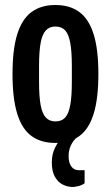

<svg xmlns="http://www.w3.org/2000/svg" viewBox="-20 -559 444 767"><path d="M201 12Q144 12 106 -15.5Q68 -43 49 -104Q30 -165 30 -263Q30 -362 49 -422.5Q68 -483 106 -511Q144 -539 201 -539Q259 -539 297 -511Q335 -483 354 -422.5Q373 -362 373 -263Q373 -165 354 -104Q335 -43 297 -15.5Q259 12 201 12ZM201 -74Q226 -74 240 -89Q254 -104 260.5 -138.5Q267 -173 267 -231V-295Q267 -354 260.5 -388.5Q254 -423 240 -438Q226 -453 201 -453Q178 -453 163.5 -438Q149 -423 142.5 -388.5Q136 -354 136 -295V-231Q136 -173 142.5 -138.5Q149 -104 163.5 -89Q178 -74 201 -74ZM268 188Q247 187 229 177.5Q211 168 199 146.5Q187 125 187 90Q187 57 199.5 32Q212 7 227 -12H285V-8Q272 3 263 22Q254 41 254 65Q254 90 264.5 105.5Q275 121 296 121H318V173Q307 181 293 184.5Q279 188 268 188Z"/></svg>

Font: Archivo ExtraCondensed SemiBold
Style: Regular
Weight: 600
Width: 2
Designer: Hector Gatti
Foundry: Omnibus-Type
Version: Version 2.001